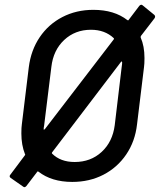

<svg xmlns="http://www.w3.org/2000/svg" viewBox="-20 -749 666 800"><path d="M624 -673 567 -599Q566 -597 566 -593Q582 -557 582 -507Q582 -482 580 -469L551 -231Q543 -160 506 -105.5Q469 -51 411 -21Q353 9 281 9Q195 9 140 -34Q136 -36 135 -33L90 26Q83 34 77 29L24 -8Q17 -14 23 -21L83 -101Q83 -102 84.5 -103.5Q86 -105 84 -107Q69 -145 69 -193Q69 -218 71 -231L100 -469Q109 -540 145.5 -594Q182 -648 240 -678Q298 -708 369 -708Q456 -708 511 -665Q515 -663 516 -666L560 -724Q563 -728 567 -729Q571 -730 574 -727L623 -687Q629 -681 624 -673ZM162 -212Q161 -209 163 -209Q165 -209 167 -211L454 -585Q456 -588 454 -590Q417 -625 359 -625Q293 -625 247.5 -582.5Q202 -540 194 -470L164 -227Q162 -217 162 -212ZM489 -489Q487 -496 484 -491L197 -114Q195 -111 197 -109Q232 -74 291 -74Q358 -74 403.5 -116Q449 -158 458 -227L487 -470Q489 -482 489 -489Z"/></svg>

Font: Barlow Medium
Style: Italic
Weight: 500
Italic angle: -7°
Designer: Jeremy Tribby
Foundry: Tribby Type
Version: Version 1.408